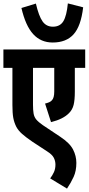

<svg xmlns="http://www.w3.org/2000/svg" viewBox="-20 -913 521 1129"><path d="M481 -514H420V-374Q420 -325 413 -296.5Q406 -268 386 -248Q351 -212 280 -195L245 -304Q258 -307 268.5 -311.5Q279 -316 285 -323Q299 -337 299 -375V-514H174V-298Q174 -266 177.5 -245.5Q181 -225 193.5 -210Q206 -195 232 -177L334 -109Q390 -72 409.5 -34Q429 4 429 45Q429 92 413 127Q397 162 374 196L275 136Q288 119 297 99.5Q306 80 306 55Q306 34 296.5 15Q287 -4 257 -23L170 -80Q132 -106 110 -125.5Q88 -145 76 -167Q63 -193 58 -220.5Q53 -248 53 -296V-514H0V-622H481ZM469 -870Q456 -759 412.5 -711Q369 -663 290 -663Q220 -663 175 -712.5Q130 -762 106 -866L191 -892Q208 -819 230 -787.5Q252 -756 291 -756Q333 -756 352.5 -788Q372 -820 379 -893Z"/></svg>

Font: Noto Sans ExtraCondensed
Style: Bold
Weight: 700
Width: 2
Designer: Monotype Design Team
Foundry: Monotype Imaging Inc.
Version: Version 2.013; ttfautohint (v1.8.4.7-5d5b)